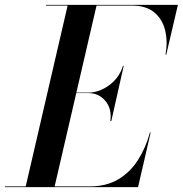

<svg xmlns="http://www.w3.org/2000/svg" viewBox="-66 -770 752 790"><path d="M298 -387H247.8L158.8 -3H303Q371.5 -3 420.5 -32.1Q469.5 -61.1 501.5 -111.3Q533.5 -161.5 551 -225H554L502 0H-46V-3H39.8L212.2 -747H123V-750H666L618 -545H615Q624.5 -598.5 613.6 -644.6Q602.6 -690.6 569.1 -718.8Q535.5 -747 477 -747H331.2L248.2 -389H298Q340.8 -389 382.5 -418.9Q424.2 -448.8 440 -499H443L392 -272H388Q394.8 -322.2 367.8 -354.6Q340.8 -387 298 -387Z"/></svg>

Font: Bodoni* 72 Medium
Style: Italic
Weight: 500
Italic angle: -13°
Version: Version 1.002; ttfautohint (v0.97) -l 8 -r 50 -G 200 -x 14 -